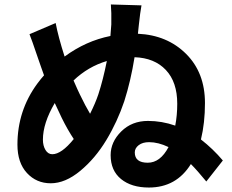

<svg xmlns="http://www.w3.org/2000/svg" viewBox="-20 -814 1040 859"><path d="M641 -86Q697 -86 734 -156Q688 -178 647 -178Q618 -178 600.5 -164.5Q583 -151 583 -132Q583 -86 641 -86ZM214 -124Q255 -124 310 -192Q282 -234 256 -287Q247 -305 225 -353Q172 -263 172 -189Q172 -162 183.5 -143Q195 -124 214 -124ZM458 -541Q374 -516 309 -454Q329 -408 337 -392Q363 -338 383 -305Q407 -353 420 -392Q441 -456 458 -541ZM977 -96 903 -2Q862 -52 834 -80Q769 25 646 25Q568 25 521.5 -13Q475 -51 475 -120Q475 -179 522.5 -226Q570 -273 642 -273Q704 -273 764 -252Q773 -298 773 -350Q773 -447 722 -501Q671 -555 582 -558Q565 -452 536 -361Q505 -269 455.5 -187Q406 -105 339 -49.5Q272 6 207 6Q143 6 100.5 -40Q58 -86 58 -167Q58 -319 147 -440Q165 -464 177 -477Q173 -489 164.5 -512Q156 -535 153 -545Q119 -645 112 -661L229 -711Q241 -648 269 -561Q364 -631 474 -653Q476 -671 478 -705Q479 -761 476 -794L613 -790Q607 -758 601 -701L597 -663Q728 -657 812.5 -573Q897 -489 897 -353Q897 -264 879 -190Q933 -148 977 -96Z"/></svg>

Font: Noto Sans Korean Bold
Style: Bold
Weight: 700
Designer: Ryoko NISHIZUKA  (kana & ideographs); Paul D. Hunt (Latin, Greek & Cyrillic); Wenlong ZHANG  (bopomofo); Sandoll Communi
Foundry: Adobe Systems Incorporated
Version: Version 1.000;PS 1;hotconv 1.0.78;makeotf.lib2.5.61930